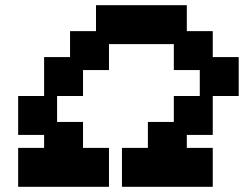

<svg xmlns="http://www.w3.org/2000/svg" viewBox="-20 -720 940 740"><path d="M350 -700V-600H250V-500H150V-350H50V-200H150V-150H50V0H400V-150H300V-250H200V-350H300V-450H400V-550H650V-450H750V-350H650V-250H550V-150H450V0H800V-150H700V-200H800V-350H900V-500H800V-600H700V-700Z"/></svg>

Font: LS-VG5000 Bold Shifted
Style: Regular
Weight: 400
Designer: Justin Bihan, 2021
Foundry: Justin Bihan, 2021
Version: Version 1.000;Glyphs 3.1.2 (3151)